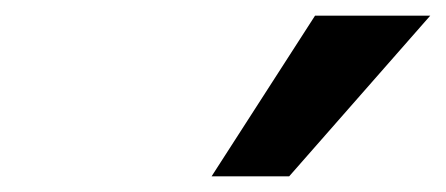

<svg xmlns="http://www.w3.org/2000/svg" viewBox="-20 -780 569 245"><path d="M250 -555 382 -760H529L349 -555Z"/></svg>

Font: Nunito Sans 12pt ExtraLight ExtraBold
Style: Italic
Weight: 800
Italic angle: -9°
Version: Version 3.101;gftools[0.9.27]